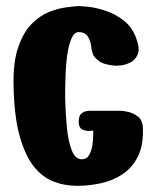

<svg xmlns="http://www.w3.org/2000/svg" viewBox="-20 -602 506 622"><path d="M355 -389Q316 -392 299.5 -405Q283 -418 280 -429.5Q277 -441 277 -441Q277 -441 275 -455Q273 -469 265 -483Q257 -497 237 -498Q222 -499 213 -480.5Q204 -462 199 -431Q194 -400 192.5 -362.5Q191 -325 191 -287Q192 -237 196.5 -190.5Q201 -144 212.5 -115Q224 -86 245 -86Q261 -86 269 -100.5Q277 -115 279.5 -133Q282 -151 282 -165Q282 -179 282 -179Q282 -179 270.5 -178Q259 -177 247 -182.5Q235 -188 235 -207Q235 -227 243.5 -234Q252 -241 260.5 -242Q269 -243 269 -243H356Q356 -243 369 -243Q382 -243 399 -238.5Q416 -234 429 -222.5Q442 -211 443 -188Q445 -132 427 -95.5Q409 -59 377.5 -38Q346 -17 307.5 -8.5Q269 0 229 0Q189 0 153 -14Q117 -28 89 -63.5Q61 -99 43.5 -162Q26 -225 24 -322Q22 -400 39 -449Q56 -498 83 -525Q110 -552 139.5 -563.5Q169 -575 193 -578Q217 -581 227 -582Q239 -583 266 -580Q293 -577 324 -566.5Q355 -556 381.5 -535Q408 -514 421 -479Q434 -444 426 -425.5Q418 -407 401 -399Q384 -391 369.5 -390Q355 -389 355 -389Z"/></svg>

Font: Nerko One
Style: Regular
Weight: 400
Designer: Nermin Kahrimanovic
Foundry: Nermin Kahrimanovic
Version: Version 1.101